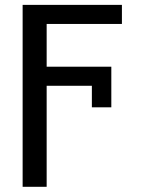

<svg xmlns="http://www.w3.org/2000/svg" viewBox="-20 -548 580 772"><path d="M427.6 -279.8V-116.5H349.4V-203.1H167.6V203.1H71V-528.4H470.2V-451.7H167.6V-279.8Z"/></svg>

Font: Inter UI
Style: Regular
Weight: 400
Designer: Rasmus Andersson
Foundry: rsms
Version: 3.2;8d6f07862